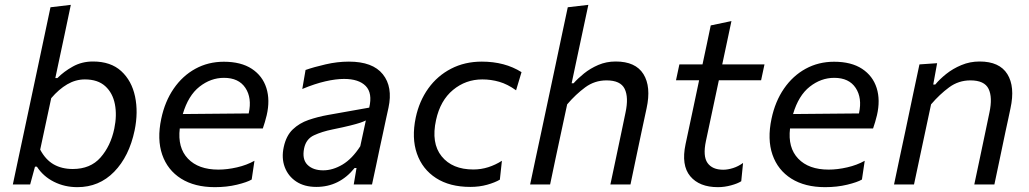

<svg xmlns="http://www.w3.org/2000/svg" viewBox="-20 -762 4252 793"><path d="M299.5 11Q247 11 202.8 -11.2Q158.5 -33.5 132.5 -73.5H124.5L104.5 0H33Q44.5 -55 55.5 -106.2Q66.5 -157.5 79.5 -218.5L138 -493.5Q151 -556 163.8 -615.2Q176.5 -674.5 188.5 -732L272.5 -742Q260 -681.5 247 -620.5Q234 -559.5 220 -494L208.5 -439.5H217Q243.5 -466.5 280.8 -487.2Q318 -508 364 -508Q437.5 -508 480.8 -468.2Q524 -428.5 537.8 -363.5Q551.5 -298.5 536 -223.5Q513.5 -116 451.5 -52.5Q389.5 11 299.5 11ZM280.5 -64Q353.5 -64 395.2 -111.5Q437 -159 452 -230.5Q463.5 -285.5 454.5 -331.8Q445.5 -378 414.8 -406Q384 -434 330.5 -434Q292.5 -434 257.8 -413.8Q223 -393.5 191.5 -356.5L146 -144Q168 -102.5 201.5 -83.2Q235 -64 280.5 -64Z M867.5 11Q784 11 728 -24.2Q672 -59.5 650 -123Q628 -186.5 646 -271.5Q661 -343 697.5 -396Q734 -449 787 -478Q840 -507 904.5 -507Q975.5 -507 1020 -477.8Q1064.5 -448.5 1080.2 -398.5Q1096 -348.5 1081.5 -286Q1078.5 -272.5 1074 -258Q1069.5 -243.5 1065.5 -231.5H722.5Q713 -152 756.2 -106.8Q799.5 -61.5 882 -61.5Q918.5 -61.5 958.8 -70.8Q999 -80 1031 -98L1019.5 -20.5Q1001 -9.5 958.8 0.8Q916.5 11 867.5 11ZM905 -440.5Q850.5 -440.5 804 -404Q757.5 -367.5 735 -291L1007 -293.5L1007.5 -295Q1021 -357.5 993.5 -399Q966 -440.5 905 -440.5Z M1286.5 10Q1237 10 1203.5 -12.2Q1170 -34.5 1156 -72Q1142 -109.5 1152 -155Q1162 -201.5 1189.2 -227.5Q1216.5 -253.5 1254.2 -266.5Q1292 -279.5 1333.5 -287L1505 -317.5Q1519 -377.5 1490.5 -406.8Q1462 -436 1401 -436Q1367 -436 1323.5 -426Q1280 -416 1228.5 -394.5L1242 -473Q1276 -485 1324.8 -496.2Q1373.5 -507.5 1421 -507.5Q1519.5 -507.5 1561.2 -455.2Q1603 -403 1584.5 -317Q1579.5 -294.5 1573.8 -268.2Q1568 -242 1561.5 -210.5L1548.5 -150.5Q1541.5 -117.5 1533.8 -80.5Q1526 -43.5 1516.5 0H1441L1452.5 -68H1444.5Q1381.5 10 1286.5 10ZM1315 -58.5Q1354.5 -58.5 1394.5 -82.2Q1434.5 -106 1468 -158L1491 -264.5Q1482 -260 1468 -255.2Q1454 -250.5 1427.5 -243.8Q1401 -237 1354 -227.5Q1309.5 -218.5 1276.8 -203.2Q1244 -188 1236 -149Q1227 -104 1250 -81.2Q1273 -58.5 1315 -58.5Z M1922.5 10Q1837.5 10 1781 -26.5Q1724.5 -63 1702 -127.5Q1679.5 -192 1697 -276Q1711.5 -344.5 1749 -396.8Q1786.5 -449 1843 -478.2Q1899.5 -507.5 1970 -507.5Q2065 -507.5 2134 -464L2111.5 -389Q2076 -414.5 2042 -424.2Q2008 -434 1972 -434Q1903.5 -434 1851 -390.5Q1798.5 -347 1781 -266.5Q1760 -171 1804 -116.5Q1848 -62 1935 -62Q1967 -62 1996.8 -71.5Q2026.5 -81 2053 -98L2044.5 -20Q2024 -8 1992 1Q1960 10 1922.5 10Z M2169.5 0Q2181 -55 2192 -106.5Q2203 -158 2216 -218.5L2274.5 -493.5Q2287.5 -556 2300.2 -615.2Q2313 -674.5 2325 -732L2410 -742Q2385 -623.5 2357 -493.5L2341 -418H2349Q2366 -437.5 2392 -458.5Q2418 -479.5 2451.2 -493.8Q2484.5 -508 2523 -508Q2605 -508 2637.5 -456Q2670 -404 2650.5 -314.5Q2642 -275 2630 -219Q2617 -157 2606.2 -106.2Q2595.5 -55.5 2584 0H2501Q2513 -55.5 2523.5 -106.2Q2534 -157 2546.5 -215.5L2563.5 -297Q2577 -360 2560 -395Q2543 -430 2485 -430Q2436 -430 2397 -401.2Q2358 -372.5 2322.5 -331L2297.5 -214.5Q2285 -156.5 2274.2 -105.8Q2263.5 -55 2252 0Z M2945 11Q2868.5 11 2830.8 -34.2Q2793 -79.5 2811.5 -166.5Q2827 -240 2841 -305Q2855 -370 2867.5 -430.5H2772L2786 -496H2881.5Q2890.5 -539 2898.8 -577.2Q2907 -615.5 2915.5 -657L3001 -675Q2990.5 -625.5 2982 -585.2Q2973.5 -545 2963 -496H3137.5L3123.5 -430.5H2949L2895.5 -179Q2882.5 -117 2902.2 -89Q2922 -61 2967 -61Q2986 -61 3007.5 -67.8Q3029 -74.5 3049 -89L3041.5 -13.5Q3027 -4 2999.5 3.5Q2972 11 2945 11Z M3388 11Q3304.5 11 3248.5 -24.2Q3192.5 -59.5 3170.5 -123Q3148.5 -186.5 3166.5 -271.5Q3181.5 -343 3218 -396Q3254.5 -449 3307.5 -478Q3360.5 -507 3425 -507Q3496 -507 3540.5 -477.8Q3585 -448.5 3600.8 -398.5Q3616.5 -348.5 3602 -286Q3599 -272.5 3594.5 -258Q3590 -243.5 3586 -231.5H3243Q3233.5 -152 3276.8 -106.8Q3320 -61.5 3402.5 -61.5Q3439 -61.5 3479.2 -70.8Q3519.5 -80 3551.5 -98L3540 -20.5Q3521.5 -9.5 3479.2 0.8Q3437 11 3388 11ZM3425.5 -440.5Q3371 -440.5 3324.5 -404Q3278 -367.5 3255.5 -291L3527.5 -293.5L3528 -295Q3541.5 -357.5 3514 -399Q3486.5 -440.5 3425.5 -440.5Z M3672.5 0Q3684 -55.5 3695 -106.8Q3706 -158 3719 -219L3729.5 -269Q3739.5 -317 3751.8 -375.2Q3764 -433.5 3777.5 -496L3850.5 -501L3834.5 -413H3843Q3860.5 -434.5 3888 -456.5Q3915.5 -478.5 3950.8 -493.2Q3986 -508 4026 -508Q4108 -508 4140.5 -456Q4173 -404 4153.5 -314.5Q4149 -293.5 4144.2 -270.5Q4139.5 -247.5 4133 -219Q4120.5 -158 4109.5 -106.8Q4098.5 -55.5 4087 0H4004Q4016 -55.5 4026.5 -106.2Q4037 -157 4049.5 -215.5L4066.5 -297Q4080 -360 4063 -395Q4046 -430 3988 -430Q3939 -430 3900 -401.2Q3861 -372.5 3825.5 -331L3801 -216Q3788.5 -156.5 3777.5 -105.8Q3766.5 -55 3755 0Z"/></svg>

Font: Commissioner
Style: Italic
Weight: 400
Italic angle: -12°
Designer: Kostas Bartsokas
Foundry: Kostas Bartsokas
Version: Version 1.000; ttfautohint (v1.8.3)